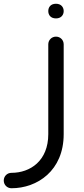

<svg xmlns="http://www.w3.org/2000/svg" viewBox="-167 -732 449 1022"><path d="M90 -673C90 -653 102 -634 131 -634C159 -634 172 -653 172 -673C172 -693 159 -712 131 -712C102 -712 90 -693 90 -673ZM172 -496C172 -519 154 -537 131 -537C108 -537 90 -519 90 -496V-18C90 124 -6 188 -106 188C-129 188 -147 206 -147 229C-147 252 -129 270 -106 270C31 270 172 177 172 -18Z"/></svg>

Font: Fabada
Style: Regular
Weight: 400
Designer: deFharo
Foundry: deFharo.com
Version: Version 4.000 2011 initial release